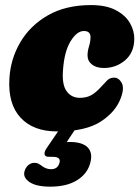

<svg xmlns="http://www.w3.org/2000/svg" viewBox="-20 -492 536 737"><path d="M302 -373Q275 -373 251 -333.8Q227 -294.5 222 -225Q217 -168 235.5 -142.2Q254 -116.5 286.5 -116.5Q312.5 -116.5 330.5 -126.8Q348.5 -137 366 -156.5Q380 -172 391 -183Q402 -194 418 -194Q435.5 -194 446.8 -174.5Q458 -155 444.5 -118Q425.5 -63.5 367 -25.5Q308.5 12.5 199.5 12.5Q108 12.5 59.2 -40Q10.5 -92.5 16 -189Q20 -265 57.8 -329.5Q95.5 -394 164 -433.2Q232.5 -472.5 329.5 -472.5Q387.5 -472.5 424.5 -453Q461.5 -433.5 478.8 -403.5Q496 -373.5 495.5 -341.5Q494.5 -289.5 459.8 -260.2Q425 -231 379 -231Q349.5 -231 332.5 -244.8Q315.5 -258.5 316 -281Q316.5 -298 321.8 -314.2Q327 -330.5 327.5 -349Q327.5 -373 302 -373ZM217.5 -9H277.5L236 53.5Q241.5 53 248 53Q296 53 316.5 73.8Q337 94.5 326.5 133.5Q315.5 175 275.8 199.8Q236 224.5 173 224.5Q119 224.5 93.2 206.8Q67.5 189 74 166Q78 151 88.5 142Q99 133 112 133Q121.5 133 128.2 136.8Q135 140.5 141.5 145.5Q157.5 157.5 176 157.5Q202 157.5 208.5 132.5Q214.5 110 183 110H168.5Q152.5 110 151 100Q149.5 90 160.5 74.5Z"/></svg>

Font: Fraunces 72pt SuperSoft Black
Style: Italic
Weight: 900
Italic angle: -16°
Version: Version 1.000;[b76b70a41]